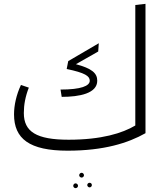

<svg xmlns="http://www.w3.org/2000/svg" viewBox="-20 -771 851 999"><path d="M684 -745V-118C617 -78 508 -44 337 -44C169 -44 104 -86 104 -183C104 -226 112 -269 130 -315L89 -329C65 -278 53 -223 53 -176C53 -49 133 13 332 13C521 13 647 -27 737 -78V-751ZM295 -305 301 -267C394 -267 486 -285 486 -351C486 -391 457 -415 375 -437L491 -503L494 -546L335 -453L327 -412C423 -392 447 -375 447 -351C447 -324 402 -305 295 -305ZM405 128C398 128 392 134 392 141C392 147 398 153 405 153C411 153 417 147 417 141C417 134 411 128 405 128ZM446 180C440 180 434 185 434 192C434 198 440 204 446 204C453 204 458 198 458 192C458 185 453 180 446 180ZM373 183C367 183 361 189 361 196C361 202 367 208 373 208C380 208 386 202 386 196C386 189 380 183 373 183Z"/></svg>

Font: FiraGO Light
Style: Regular
Weight: 300
Designer: bBox Type
Foundry: bBox Type GmbH
Version: Version 1.001;PS 001.001;hotconv 1.0.88;makeotf.lib2.5.64775